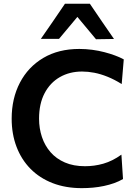

<svg xmlns="http://www.w3.org/2000/svg" viewBox="-20 -987 724 1020"><path d="M414.5 12.5Q328.5 12.5 259.5 -14.2Q190.5 -41 142 -90.2Q93.5 -139.5 67.8 -207.2Q42 -275 42 -356.5Q42 -464 85.8 -547.8Q129.5 -631.5 210 -679.2Q290.5 -727 401.5 -727Q436 -727 469.8 -722.5Q503.5 -718 534.2 -710Q565 -702 591.2 -692.2Q617.5 -682.5 637.5 -671.5L626.5 -540.5Q588 -564.5 551.5 -579.2Q515 -594 481.2 -600.5Q447.5 -607 416 -607Q350 -607 298.2 -577.5Q246.5 -548 217 -492Q187.5 -436 187.5 -356.5Q187.5 -305 202.8 -259.2Q218 -213.5 248.5 -178.5Q279 -143.5 324.8 -123.8Q370.5 -104 431.5 -104Q455.5 -104 480 -107.2Q504.5 -110.5 529 -117.5Q553.5 -124.5 577.5 -136.5Q601.5 -148.5 625 -165.5L633.5 -36Q612.5 -23.5 586.5 -14.2Q560.5 -5 532.2 1Q504 7 474 9.8Q444 12.5 414.5 12.5ZM490 -778.5Q461.5 -813 432.8 -847.2Q404 -881.5 374.5 -917H407.5Q378.5 -882 350.2 -848.2Q322 -814.5 293.5 -780.5H197Q229 -826.5 261 -873Q293 -919.5 325 -967H457.5Q489.5 -919.5 521.5 -872.8Q553.5 -826 585.5 -780Z"/></svg>

Font: Commissioner Thin SemiBold
Style: Regular
Weight: 600
Version: Version 1.000